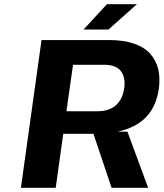

<svg xmlns="http://www.w3.org/2000/svg" viewBox="-20 -890 776 910"><path d="M422.9 -255.9H421.9H279.8L244.1 0H79.1L176.8 -700.2H497.1Q566.9 -700.2 616.7 -682.6Q666.5 -665 693.6 -633.3Q720.7 -601.6 730.2 -560.8Q739.7 -520 732.9 -470.2Q710 -302.7 538.1 -266.1H584L682.1 0H508.8ZM294.9 -363.8H295.9V-362.8H442.9Q498.5 -362.8 530.3 -392.1Q562 -421.4 568.8 -473.1Q575.7 -524.9 552.2 -554Q528.8 -583 473.1 -583H326.2ZM376 -750 486.8 -870.1H628.9L494.1 -750Z"/></svg>

Font: Fivo Sans Modern
Style: Italic
Weight: 700
Designer: Alexander Slobzheninov
Foundry: Alexander Slobzheninov
Version: 1.0